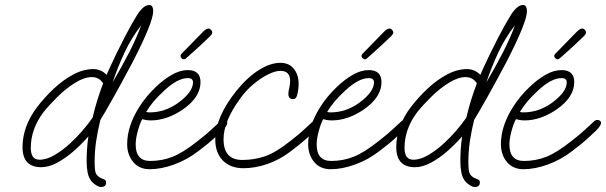

<svg xmlns="http://www.w3.org/2000/svg" viewBox="-20 -658 2421 767"><path d="M383 89Q375 89 363.5 81.5Q352 74 346 67Q334 52 330 31Q326 10 326 -15Q326 -36 327.5 -60.5Q329 -85 333 -113Q307 -83 274.5 -54.5Q242 -26 208.5 -8Q175 10 145 10Q70 10 70 -70Q70 -153 128 -230Q157 -268 194 -303Q231 -338 272 -360Q313 -382 353 -382Q383 -382 406 -359Q408 -363 411.5 -372Q415 -381 422 -395Q446 -447 475 -503.5Q504 -560 527 -597Q553 -638 576 -638Q592 -638 592 -613Q592 -570 511 -412Q506 -403 493.5 -379.5Q481 -356 464.5 -325.5Q448 -295 431 -265Q414 -235 400.5 -211.5Q387 -188 381 -179Q370 -134 364 -93.5Q358 -53 358 -10Q358 6 359.5 19.5Q361 33 367 41Q372 47 378 50.5Q384 54 392 57Q404 60 404 71Q404 89 383 89ZM430 -329Q468 -394 497 -450.5Q526 -507 544 -557Q504 -505 477 -447Q450 -389 430 -329ZM138 -20Q167 -20 199.5 -39.5Q232 -59 261 -86Q287 -110 309 -135.5Q331 -161 350 -188Q358 -223 368.5 -257Q379 -291 392 -325Q376 -350 347 -350Q317 -350 280.5 -327.5Q244 -305 210.5 -272Q177 -239 153 -209Q103 -142 103 -67Q103 -20 138 -20Z M578 18Q536 18 512 -11Q488 -40 488 -82Q488 -154 536 -230Q549 -251 566 -271.5Q583 -292 603 -311Q633 -340 666 -359Q699 -378 730 -378Q781 -378 781 -330Q781 -270 711 -221Q646 -177 583 -177Q572 -177 563.5 -178.5Q555 -180 548 -182Q538 -163 530 -133Q522 -103 522 -81Q522 -15 580 -15Q627 -15 669 -31.5Q711 -48 769 -94Q805 -122 823 -139Q841 -156 862 -175Q868 -179 873 -179Q878 -179 883 -176Q888 -173 888 -167Q888 -156 868 -136Q851 -120 832 -102.5Q813 -85 772 -54Q728 -20 676 -1Q624 18 578 18ZM577 -209Q609 -209 638 -219Q667 -229 693 -248Q751 -291 751 -329Q751 -346 730 -346Q690 -346 637 -297Q611 -273 594.5 -253.5Q578 -234 564 -211Q570 -209 577 -209ZM714 -421Q710 -421 705.5 -425.5Q701 -430 701 -434Q701 -439 705 -443Q713 -451 729 -467.5Q745 -484 763 -502.5Q781 -521 794 -534Q798 -538 803.5 -541Q809 -544 813 -544Q818 -544 822.5 -539.5Q827 -535 828 -530V-528Q828 -522 819 -513Q810 -504 782 -478Q754 -452 722 -424Q718 -421 714 -421Z M953 14Q900 14 870 -17Q840 -48 840 -100Q840 -190 925 -296Q969 -350 1014.5 -378.5Q1060 -407 1100 -407Q1135 -407 1154 -383Q1173 -359 1173 -323Q1173 -301 1167 -278Q1163 -262 1151 -262Q1132 -262 1132 -283Q1132 -292 1135.5 -306.5Q1139 -321 1139 -335Q1139 -375 1100 -375Q1079 -375 1049.5 -360Q1020 -345 991 -320.5Q962 -296 940 -265Q873 -174 873 -102Q873 -19 948 -19Q995 -19 1038 -33.5Q1081 -48 1139 -94Q1175 -122 1193 -139Q1211 -156 1232 -175Q1238 -179 1243 -179Q1248 -179 1253 -176Q1258 -173 1258 -167Q1258 -156 1238 -136Q1221 -120 1202 -102.5Q1183 -85 1142 -54Q1098 -20 1048.5 -3Q999 14 953 14Z M1301 18Q1259 18 1235 -11Q1211 -40 1211 -82Q1211 -154 1259 -230Q1272 -251 1289 -271.5Q1306 -292 1326 -311Q1356 -340 1389 -359Q1422 -378 1453 -378Q1504 -378 1504 -330Q1504 -270 1434 -221Q1369 -177 1306 -177Q1295 -177 1286.5 -178.5Q1278 -180 1271 -182Q1261 -163 1253 -133Q1245 -103 1245 -81Q1245 -15 1303 -15Q1350 -15 1392 -31.5Q1434 -48 1492 -94Q1528 -122 1546 -139Q1564 -156 1585 -175Q1591 -179 1596 -179Q1601 -179 1606 -176Q1611 -173 1611 -167Q1611 -156 1591 -136Q1574 -120 1555 -102.5Q1536 -85 1495 -54Q1451 -20 1399 -1Q1347 18 1301 18ZM1300 -209Q1332 -209 1361 -219Q1390 -229 1416 -248Q1474 -291 1474 -329Q1474 -346 1453 -346Q1413 -346 1360 -297Q1334 -273 1317.5 -253.5Q1301 -234 1287 -211Q1293 -209 1300 -209ZM1437 -421Q1433 -421 1428.5 -425.5Q1424 -430 1424 -434Q1424 -439 1428 -443Q1436 -451 1452 -467.5Q1468 -484 1486 -502.5Q1504 -521 1517 -534Q1521 -538 1526.5 -541Q1532 -544 1536 -544Q1541 -544 1545.5 -539.5Q1550 -535 1551 -530V-528Q1551 -522 1542 -513Q1533 -504 1505 -478Q1477 -452 1445 -424Q1441 -421 1437 -421Z M1876 89Q1868 89 1856.5 81.5Q1845 74 1839 67Q1827 52 1823 31Q1819 10 1819 -15Q1819 -36 1820.5 -60.5Q1822 -85 1826 -113Q1800 -83 1767.5 -54.5Q1735 -26 1701.5 -8Q1668 10 1638 10Q1563 10 1563 -70Q1563 -153 1621 -230Q1650 -268 1687 -303Q1724 -338 1765 -360Q1806 -382 1846 -382Q1876 -382 1899 -359Q1901 -363 1904.5 -372Q1908 -381 1915 -395Q1939 -447 1968 -503.5Q1997 -560 2020 -597Q2046 -638 2069 -638Q2085 -638 2085 -613Q2085 -570 2004 -412Q1999 -403 1986.5 -379.5Q1974 -356 1957.5 -325.5Q1941 -295 1924 -265Q1907 -235 1893.5 -211.5Q1880 -188 1874 -179Q1863 -134 1857 -93.5Q1851 -53 1851 -10Q1851 6 1852.5 19.5Q1854 33 1860 41Q1865 47 1871 50.5Q1877 54 1885 57Q1897 60 1897 71Q1897 89 1876 89ZM1923 -329Q1961 -394 1990 -450.5Q2019 -507 2037 -557Q1997 -505 1970 -447Q1943 -389 1923 -329ZM1631 -20Q1660 -20 1692.5 -39.5Q1725 -59 1754 -86Q1780 -110 1802 -135.5Q1824 -161 1843 -188Q1851 -223 1861.5 -257Q1872 -291 1885 -325Q1869 -350 1840 -350Q1810 -350 1773.5 -327.5Q1737 -305 1703.5 -272Q1670 -239 1646 -209Q1596 -142 1596 -67Q1596 -20 1631 -20Z M2071 18Q2029 18 2005 -11Q1981 -40 1981 -82Q1981 -154 2029 -230Q2042 -251 2059 -271.5Q2076 -292 2096 -311Q2126 -340 2159 -359Q2192 -378 2223 -378Q2274 -378 2274 -330Q2274 -270 2204 -221Q2139 -177 2076 -177Q2065 -177 2056.5 -178.5Q2048 -180 2041 -182Q2031 -163 2023 -133Q2015 -103 2015 -81Q2015 -15 2073 -15Q2120 -15 2162 -31.5Q2204 -48 2262 -94Q2298 -122 2316 -139Q2334 -156 2355 -175Q2361 -179 2366 -179Q2371 -179 2376 -176Q2381 -173 2381 -167Q2381 -156 2361 -136Q2344 -120 2325 -102.5Q2306 -85 2265 -54Q2221 -20 2169 -1Q2117 18 2071 18ZM2070 -209Q2102 -209 2131 -219Q2160 -229 2186 -248Q2244 -291 2244 -329Q2244 -346 2223 -346Q2183 -346 2130 -297Q2104 -273 2087.5 -253.5Q2071 -234 2057 -211Q2063 -209 2070 -209ZM2207 -421Q2203 -421 2198.5 -425.5Q2194 -430 2194 -434Q2194 -439 2198 -443Q2206 -451 2222 -467.5Q2238 -484 2256 -502.5Q2274 -521 2287 -534Q2291 -538 2296.5 -541Q2302 -544 2306 -544Q2311 -544 2315.5 -539.5Q2320 -535 2321 -530V-528Q2321 -522 2312 -513Q2303 -504 2275 -478Q2247 -452 2215 -424Q2211 -421 2207 -421Z"/></svg>

Font: Oooh Baby
Style: Regular
Weight: 400
Designer: Robert E. Leuschke
Foundry: Robert E. Leuschke
Version: Version 1.011; ttfautohint (v1.8.3)